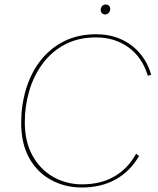

<svg xmlns="http://www.w3.org/2000/svg" viewBox="-20 -822 701 852"><path d="M343 10Q269 10 207.5 -23Q146 -56 110 -120Q74 -184 74 -277Q74 -354 95 -425Q116 -496 158 -551Q200 -606 262.5 -638Q325 -670 407 -670Q466 -670 514.5 -649Q563 -628 598.5 -588Q634 -548 651 -490L636 -486Q611 -568 550 -612Q489 -656 406 -656Q328 -656 269 -625Q210 -594 170 -540.5Q130 -487 110 -419.5Q90 -352 90 -280Q90 -193 124.5 -131Q159 -69 217 -36.5Q275 -4 344 -4Q427 -4 487.5 -39Q548 -74 584 -140L597 -130Q559 -63 494.5 -26.5Q430 10 343 10ZM447 -758Q438 -758 432.5 -763.5Q427 -769 427 -778Q427 -788 433 -795Q439 -802 449 -802Q458 -802 463.5 -796.5Q469 -791 469 -782Q469 -772 462.5 -765Q456 -758 447 -758Z"/></svg>

Font: Work Sans Thin
Style: Italic
Weight: 250
Italic angle: -13°
Designer: Wei Huang
Foundry: Wei Huang
Version: Version 2.012